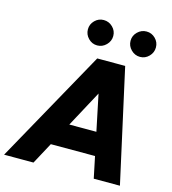

<svg xmlns="http://www.w3.org/2000/svg" viewBox="-166 -1040 1031 1148"><g transform="rotate(15 349.5 -466.0)"><path d="M-34 0 355 -700H525L148 0ZM521 0 375 -700H528L683 0ZM118 -133 141 -275H602L579 -133ZM334 -775Q302 -775 279 -798.5Q256 -822 256 -854Q256 -886 279 -909Q302 -932 334 -932Q366 -932 389.5 -909Q413 -886 413 -854Q413 -822 389.5 -798.5Q366 -775 334 -775ZM599 -775Q567 -775 543.5 -798.5Q520 -822 520 -854Q520 -886 543.5 -909Q567 -932 599 -932Q631 -932 654 -909Q677 -886 677 -854Q677 -822 654 -798.5Q631 -775 599 -775Z"/></g></svg>

Font: Figtree Light ExtraBold
Style: Italic
Weight: 800
Italic angle: -9.5°
Version: Version 2.001;gftools[0.9.30]